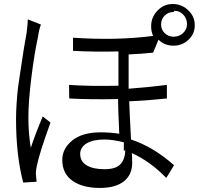

<svg xmlns="http://www.w3.org/2000/svg" viewBox="-20 -841 1033 941"><path d="M116.2 -746.1C116.2 -732.4 114.3 -710 110.4 -679.7C109.4 -675.8 106.4 -659.2 101.6 -629.9C96.7 -600.6 92.8 -578.1 90.8 -562.5C88.9 -546.9 85 -523.4 80.1 -492.2C75.2 -460.9 71.3 -434.6 68.4 -412.1C65.4 -389.6 63.5 -364.3 61.5 -335.9C59.6 -307.6 58.6 -282.2 58.6 -258.8C58.6 -138.7 70.3 -34.2 93.8 53.7L159.2 49.8L156.2 15.6C155.3 5.9 156.2 -7.8 160.2 -26.4C168 -67.4 190.4 -138.7 227.5 -240.2L189.5 -270.5C164.1 -210 144.5 -158.2 130.9 -116.2C123 -165 119.1 -214.8 119.1 -265.6C119.1 -318.4 124 -383.8 133.8 -461.9C143.6 -540 154.3 -605.5 166 -659.2C169.9 -685.5 174.8 -706.1 180.7 -720.7ZM593.8 -107.4C593.8 -77.1 585.9 -53.7 571.3 -37.1C556.6 -20.5 530.3 -11.7 493.2 -11.7C456.1 -11.7 426.8 -17.6 405.3 -30.3C383.8 -43 373 -61.5 373 -86.9C373 -108.4 383.8 -126 405.3 -138.7C426.8 -151.4 456.1 -157.2 492.2 -157.2C520.5 -157.2 551.8 -152.3 586.9 -143.6C586.9 -131.8 586.9 -117.2 586.9 -99.6ZM835 -788.1C852.5 -788.1 867.2 -781.2 878.9 -768.6C890.6 -755.9 896.5 -740.2 896.5 -722.7C896.5 -705.1 889.6 -690.4 877 -678.7C864.3 -667 848.6 -661.1 831.1 -661.1C813.5 -661.1 798.8 -667 787.1 -678.7C775.4 -690.4 769.5 -704.1 769.5 -720.7C769.5 -738.3 775.4 -752.9 787.1 -764.6C798.8 -776.4 813.5 -782.2 831.1 -782.2ZM756.8 -646.5C776.4 -627 800.8 -617.2 830.1 -617.2C859.4 -617.2 883.8 -627 904.3 -646.5C924.8 -666 934.6 -689.5 934.6 -717.8C934.6 -746.1 923.8 -770.5 902.3 -791C880.9 -811.5 855.5 -821.3 826.2 -821.3C796.9 -821.3 772.5 -810.5 752 -789.1C731.4 -767.6 720.7 -742.2 720.7 -712.9C720.7 -695.3 723.6 -679.7 730.5 -665C611.3 -649.4 480.5 -646.5 337.9 -656.2V-591.8C408.2 -587.9 482.4 -586.9 560.5 -588.9V-420.9C474.6 -418.9 393.6 -419.9 318.4 -424.8L319.3 -358.4C389.6 -354.5 469.7 -353.5 558.6 -355.5C558.6 -327.1 560.5 -270.5 564.5 -185.5C533.2 -190.4 502.9 -192.4 473.6 -192.4C413.1 -192.4 366.2 -178.7 334 -152.3C301.8 -126 285.2 -94.7 285.2 -57.6C285.2 -12.7 301.8 21.5 335 44.9C368.2 68.4 413.1 80.1 469.7 80.1C520.5 80.1 559.6 69.3 586.9 47.9C614.3 26.4 627.9 -3.9 627.9 -43C627.9 -63.5 627 -79.1 626 -90.8C686.5 -63.5 743.2 -22.5 794.9 31.2L833 -31.2C764.6 -91.8 694.3 -133.8 622.1 -157.2C617.2 -251 614.3 -313.5 613.3 -344.7C670.9 -346.7 732.4 -351.6 797.9 -358.4V-424.8C727.5 -416 665 -410.2 610.4 -406.2V-574.2C653.3 -576.2 693.4 -579.1 730.5 -583Z"/></svg>

Font: Gen Shin Gothic P Normal
Style: Regular
Weight: 300
Designer: [Source Han Sans]
Ryoko NISHIZUKA  (kana & ideographs); Paul D. Hunt (Latin, Greek & Cyrillic); Wenlong ZHANG  (bopomofo
Version: Version 1.002.20150607